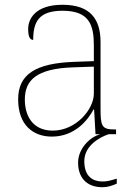

<svg xmlns="http://www.w3.org/2000/svg" viewBox="-20 -562 557 804"><path d="M197 10C295 10 349 -61 372 -104H374L380 0H400C353 13 307 63 307 119C307 182 343 222 409 222C429 222 449 216 469 207V186C442 194 430 198 409 198C371 198 333 179 333 113C333 47 399 12 435 0H466V-20H459C405 -20 401 -35 401 -110V-386C401 -481 359 -542 242 -542C127 -542 98 -482 98 -441C98 -409 105 -395 119 -395C119 -471 143 -517 242 -517C355 -517 373 -456 373 -371V-306L290 -303C129 -297 56 -251 56 -146C56 -39 118 10 197 10ZM201 -15C117 -15 84 -77 84 -145C84 -225 131 -275 287 -280L373 -283V-170C373 -104 298 -15 201 -15Z"/></svg>

Font: Noto Serif Malayalam Thin
Style: Regular
Weight: 100
Designer: Indian type Foundry, Jelle Bosma, Monotype Design Team
Foundry: Monotype Imaging Inc.
Version: Version 2.104